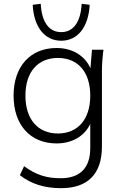

<svg xmlns="http://www.w3.org/2000/svg" viewBox="-20 -761 635 1004"><path d="M299 223C439 223 513 149 513 5V-389C513 -425 516 -463 521 -501H461L453 -404C424 -470 358 -510 276 -510C138 -510 51 -413 51 -261C51 -108 138 -11 276 -11C357 -11 422 -49 452 -113V14C452 116 399 171 298 171C223 171 169 154 106 108L84 155C142 201 214 223 299 223ZM283 -63C179 -63 113 -136 113 -261C113 -386 179 -458 283 -458C386 -458 452 -386 452 -261C452 -136 386 -63 283 -63ZM300 -548C386 -548 443 -619 449 -736L407 -741C402 -646 364 -593 300 -593C236 -593 198 -646 193 -741L151 -736C157 -619 214 -548 300 -548Z"/></svg>

Font: Poppy and Pepper Light
Style: Regular
Weight: 300
Designer: Thy Ha
Foundry: Thy Ha
Version: Version 0.001;Glyphs 3.2 (3227)